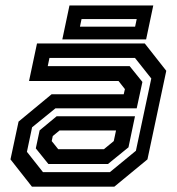

<svg xmlns="http://www.w3.org/2000/svg" viewBox="-20 -704 666 724"><path d="M100.5 0 19.5 -103 50 -245.5 174.5 -348.5H446.5L451 -368L427 -398.5H89.5L119.5 -540H526L607 -437L536 -103L411 0ZM162.5 -85.5 115 -144.5 129.5 -212.5 193.5 -265.5H489L464.5 -148.5L387 -85.5ZM142 -55H394.5L492.5 -135.5L550.5 -408L489 -485.5H166.5L160 -454.5H469L517 -395L495.5 -295.5H189L101 -224L81.5 -131.5ZM199.5 -141.5H372L409 -172L417.5 -212H204.5L179 -191L175 -172ZM215 -555.5 242 -683.5H558L531 -555.5ZM281.5 -603.5H489.5L495.5 -632H287.5Z"/></svg>

Font: Tourney SemiBold
Style: Italic
Weight: 600
Italic angle: -12°
Version: Version 1.015